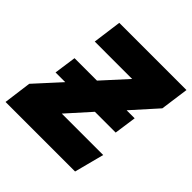

<svg xmlns="http://www.w3.org/2000/svg" viewBox="-213 -838 980 980"><g transform="rotate(45 277.0 -348.0)"><path d="M561 -543 439 -407H497L480 -287H330L217 -161H516L474 0H-28L-8 -151L116 -287H46L63 -407H225L346 -540H76L97 -696H582Z"/></g></svg>

Font: FiraGO Heavy
Style: Italic
Weight: 900
Italic angle: -8°
Designer: bBox Type GmbH
Foundry: bBox Type GmbH
Version: Version 1.001